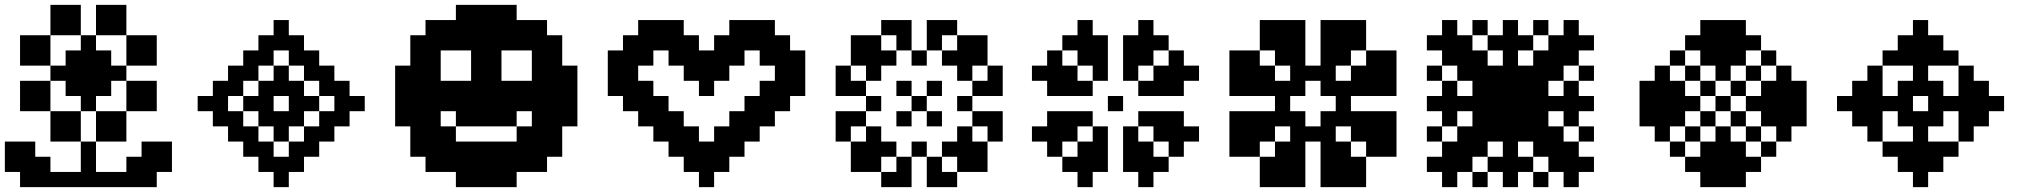

<svg xmlns="http://www.w3.org/2000/svg" viewBox="-20 -770 8328 790"><path d="M187.5 -500H250V-437.5H187.5ZM250 -562.5H312.5V-500H250ZM250 -500H312.5V-437.5H250ZM250 -437.5H312.5V-375H250ZM312.5 -625H375V-562.5H312.5ZM312.5 -562.5H375V-500H312.5ZM312.5 -500H375V-437.5H312.5ZM312.5 -437.5H375V-375H312.5ZM312.5 -375H375V-312.5H312.5ZM375 -562.5H437.5V-500H375ZM375 -500H437.5V-437.5H375ZM375 -437.5H437.5V-375H375ZM437.5 -500H500V-437.5H437.5ZM250 -687.5H312.5V-625H250ZM250 -750H312.5V-687.5H250ZM187.5 -750H250V-687.5H187.5ZM187.5 -687.5H250V-625H187.5ZM375 -687.5H437.5V-625H375ZM375 -750H437.5V-687.5H375ZM437.5 -750H500V-687.5H437.5ZM437.5 -687.5H500V-625H437.5ZM125 -562.5H187.5V-500H125ZM62.5 -562.5H125V-500H62.5ZM125 -625H187.5V-562.5H125ZM62.5 -625H125V-562.5H62.5ZM125 -437.5H187.5V-375H125ZM62.5 -437.5H125V-375H62.5ZM125 -375H187.5V-312.5H125ZM62.5 -375H125V-312.5H62.5ZM250 -312.5H312.5V-250H250ZM187.5 -312.5H250V-250H187.5ZM375 -312.5H437.5V-250H375ZM437.5 -312.5H500V-250H437.5ZM500 -562.5H562.5V-500H500ZM562.5 -562.5H625V-500H562.5ZM500 -625H562.5V-562.5H500ZM562.5 -625H625V-562.5H562.5ZM500 -437.5H562.5V-375H500ZM562.5 -437.5H625V-375H562.5ZM500 -375H562.5V-312.5H500ZM562.5 -375H625V-312.5H562.5ZM375 -250H437.5V-187.5H375ZM437.5 -250H500V-187.5H437.5ZM250 -250H312.5V-187.5H250ZM187.5 -250H250V-187.5H187.5ZM312.5 -62.5H375V0H312.5ZM250 -62.5H312.5V0H250ZM187.5 -62.5H250V0H187.5ZM125 -62.5H187.5V0H125ZM375 -62.5H437.5V0H375ZM500 -62.5H562.5V0H500ZM62.5 -125H125V-62.5H62.5ZM562.5 -125H625V-62.5H562.5ZM62.5 -187.5H125V-125H62.5ZM0 -125H62.5V-62.5H0ZM0 -187.5H62.5V-125H0ZM62.5 -62.5H125V0H62.5ZM125 -125H187.5V-62.5H125ZM562.5 -187.5H625V-125H562.5ZM625 -125H687.5V-62.5H625ZM625 -187.5H687.5V-125H625ZM500 -125H562.5V-62.5H500ZM562.5 -62.5H625V0H562.5ZM437.5 -62.5H500V0H437.5ZM312.5 -187.5H375V-125H312.5ZM312.5 -125H375V-62.5H312.5Z M793.3 -375H855.8V-312.5H793.3ZM855.8 -437.5H918.3V-375H855.8ZM855.8 -375H918.3V-312.5H855.8ZM855.8 -312.5H918.3V-250H855.8ZM980.8 -375H1043.3V-312.5H980.8ZM1355.8 -375H1418.3V-312.5H1355.8ZM1230.8 -375H1293.3V-312.5H1230.8ZM1168.3 -687.5V-625H1105.8V-687.5ZM1230.8 -625V-562.5H1168.3V-625ZM1168.3 -625V-562.5H1105.8V-625ZM1105.8 -625V-562.5H1043.3V-625ZM1293.3 -562.5V-500H1230.8V-562.5ZM1230.8 -562.5V-500H1168.3V-562.5ZM1105.8 -562.5V-500H1043.3V-562.5ZM1043.3 -562.5V-500H980.8V-562.5ZM1168.3 0H1105.8V-62.5H1168.3ZM1230.8 -62.5H1168.3V-125H1230.8ZM1168.3 -62.5H1105.8V-125H1168.3ZM1105.8 -62.5H1043.3V-125H1105.8ZM1293.3 -125H1230.8V-187.5H1293.3ZM1230.8 -125H1168.3V-187.5H1230.8ZM1105.8 -125H1043.3V-187.5H1105.8ZM1043.3 -125H980.8V-187.5H1043.3ZM1293.3 -500H1355.8V-437.5H1293.3ZM1293.3 -437.5H1355.8V-375H1293.3ZM1293.3 -312.5H1355.8V-250H1293.3ZM1293.3 -250H1355.8V-187.5H1293.3ZM1355.8 -312.5H1418.3V-250H1355.8ZM1355.8 -437.5H1418.3V-375H1355.8ZM1418.3 -375H1480.8V-312.5H1418.3ZM918.3 -500H980.8V-437.5H918.3ZM918.3 -437.5H980.8V-375H918.3ZM918.3 -312.5H980.8V-250H918.3ZM918.3 -250H980.8V-187.5H918.3ZM1043.3 -437.5H1105.8V-375H1043.3ZM1043.3 -312.5H1105.8V-250H1043.3ZM1168.3 -312.5H1230.8V-250H1168.3ZM1168.3 -437.5H1230.8V-375H1168.3ZM980.8 -500H1043.3V-437.5H980.8ZM1230.8 -500H1293.3V-437.5H1230.8ZM1230.8 -250H1293.3V-187.5H1230.8ZM980.8 -250H1043.3V-187.5H980.8ZM1105.8 -250H1168.3V-187.5H1105.8ZM1105.8 -312.5H1168.3V-250H1105.8ZM1168.3 -375H1230.8V-312.5H1168.3ZM1105.8 -437.5H1168.3V-375H1105.8ZM1043.3 -375H1105.8V-312.5H1043.3ZM1105.8 -500H1168.3V-437.5H1105.8Z M1855.8 -62.5H1918.3V0H1855.8ZM1918.3 -62.5H1980.8V0H1918.3ZM1980.8 -62.5H2043.3V0H1980.8ZM2043.3 -62.5H2105.8V0H2043.3ZM2105.8 -125H2168.3V-62.5H2105.8ZM2168.3 -125H2230.8V-62.5H2168.3ZM2230.8 -187.5H2293.3V-125H2230.8ZM2230.8 -250H2293.3V-187.5H2230.8ZM2293.3 -312.5H2355.8V-250H2293.3ZM2293.3 -375H2355.8V-312.5H2293.3ZM2293.3 -437.5H2355.8V-375H2293.3ZM2293.3 -500H2355.8V-437.5H2293.3ZM2230.8 -562.5H2293.3V-500H2230.8ZM2230.8 -625H2293.3V-562.5H2230.8ZM2168.3 -687.5H2230.8V-625H2168.3ZM2105.8 -687.5H2168.3V-625H2105.8ZM2043.3 -750H2105.8V-687.5H2043.3ZM1980.8 -750H2043.3V-687.5H1980.8ZM1918.3 -750H1980.8V-687.5H1918.3ZM1855.8 -750H1918.3V-687.5H1855.8ZM1793.3 -687.5H1855.8V-625H1793.3ZM1730.8 -687.5H1793.3V-625H1730.8ZM1668.3 -625H1730.8V-562.5H1668.3ZM1668.3 -562.5H1730.8V-500H1668.3ZM1605.8 -500H1668.3V-437.5H1605.8ZM1605.8 -437.5H1668.3V-375H1605.8ZM1605.8 -375H1668.3V-312.5H1605.8ZM1605.8 -312.5H1668.3V-250H1605.8ZM1668.3 -250H1730.8V-187.5H1668.3ZM1668.3 -187.5H1730.8V-125H1668.3ZM1730.8 -125H1793.3V-62.5H1730.8ZM1793.3 -125H1855.8V-62.5H1793.3ZM1855.8 -125H1918.3V-62.5H1855.8ZM1918.3 -125H1980.8V-62.5H1918.3ZM1980.8 -125H2043.3V-62.5H1980.8ZM2043.3 -125H2105.8V-62.5H2043.3ZM2043.3 -187.5H2105.8V-125H2043.3ZM2105.8 -187.5H2168.3V-125H2105.8ZM2168.3 -187.5H2230.8V-125H2168.3ZM2168.3 -250H2230.8V-187.5H2168.3ZM2168.3 -312.5H2230.8V-250H2168.3ZM2168.3 -375H2230.8V-312.5H2168.3ZM2168.3 -437.5H2230.8V-375H2168.3ZM2168.3 -500H2230.8V-437.5H2168.3ZM2168.3 -562.5H2230.8V-500H2168.3ZM2230.8 -312.5H2293.3V-250H2230.8ZM2230.8 -375H2293.3V-312.5H2230.8ZM2230.8 -437.5H2293.3V-375H2230.8ZM2230.8 -500H2293.3V-437.5H2230.8ZM2105.8 -625H2168.3V-562.5H2105.8ZM2168.3 -625H2230.8V-562.5H2168.3ZM2043.3 -625H2105.8V-562.5H2043.3ZM2043.3 -687.5H2105.8V-625H2043.3ZM1980.8 -687.5H2043.3V-625H1980.8ZM1918.3 -687.5H1980.8V-625H1918.3ZM1855.8 -687.5H1918.3V-625H1855.8ZM1855.8 -625H1918.3V-562.5H1855.8ZM1918.3 -562.5H1980.8V-500H1918.3ZM1980.8 -562.5H2043.3V-500H1980.8ZM1980.8 -625H2043.3V-562.5H1980.8ZM1918.3 -625H1980.8V-562.5H1918.3ZM1793.3 -625H1855.8V-562.5H1793.3ZM1730.8 -625H1793.3V-562.5H1730.8ZM1730.8 -562.5H1793.3V-500H1730.8ZM1730.8 -500H1793.3V-437.5H1730.8ZM1730.8 -437.5H1793.3V-375H1730.8ZM1730.8 -375H1793.3V-312.5H1730.8ZM1730.8 -312.5H1793.3V-250H1730.8ZM1668.3 -312.5H1730.8V-250H1668.3ZM1668.3 -375H1730.8V-312.5H1668.3ZM1668.3 -437.5H1730.8V-375H1668.3ZM1668.3 -500H1730.8V-437.5H1668.3ZM1730.8 -250H1793.3V-187.5H1730.8ZM1730.8 -187.5H1793.3V-125H1730.8ZM1793.3 -187.5H1855.8V-125H1793.3ZM1918.3 -187.5H1980.8V-125H1918.3ZM1980.8 -187.5H2043.3V-125H1980.8ZM1855.8 -187.5H1918.3V-125H1855.8ZM1793.3 -250H1855.8V-187.5H1793.3ZM1793.3 -375H1855.8V-312.5H1793.3ZM1793.3 -437.5H1855.8V-375H1793.3ZM1855.8 -437.5H1918.3V-375H1855.8ZM1855.8 -375H1918.3V-312.5H1855.8ZM1855.8 -312.5H1918.3V-250H1855.8ZM1918.3 -312.5H1980.8V-250H1918.3ZM1918.3 -375H1980.8V-312.5H1918.3ZM1918.3 -437.5H1980.8V-375H1918.3ZM1918.3 -500H1980.8V-437.5H1918.3ZM2043.3 -437.5H2105.8V-375H2043.3ZM2043.3 -375H2105.8V-312.5H2043.3ZM2043.3 -312.5H2105.8V-250H2043.3ZM1980.8 -312.5H2043.3V-250H1980.8ZM1980.8 -375H2043.3V-312.5H1980.8ZM1980.8 -437.5H2043.3V-375H1980.8ZM1980.8 -500H2043.3V-437.5H1980.8ZM2105.8 -250H2168.3V-187.5H2105.8ZM2105.8 -375H2168.3V-312.5H2105.8ZM2105.8 -437.5H2168.3V-375H2105.8Z M2480.8 -437.5H2543.3V-375H2480.8ZM2480.8 -500H2543.3V-437.5H2480.8ZM2480.8 -562.5H2543.3V-500H2480.8ZM2543.3 -625H2605.8V-562.5H2543.3ZM2605.8 -687.5H2668.3V-625H2605.8ZM2855.8 -562.5H2918.3V-500H2855.8ZM2793.3 -625H2855.8V-562.5H2793.3ZM2730.8 -687.5H2793.3V-625H2730.8ZM2668.3 -687.5H2730.8V-625H2668.3ZM2918.3 -625H2980.8V-562.5H2918.3ZM2980.8 -687.5H3043.3V-625H2980.8ZM3043.3 -687.5H3105.8V-625H3043.3ZM3105.8 -687.5H3168.3V-625H3105.8ZM3168.3 -625H3230.8V-562.5H3168.3ZM3230.8 -562.5H3293.3V-500H3230.8ZM3230.8 -500H3293.3V-437.5H3230.8ZM3230.8 -437.5H3293.3V-375H3230.8ZM2543.3 -375H2605.8V-312.5H2543.3ZM2605.8 -312.5H2668.3V-250H2605.8ZM2668.3 -250H2730.8V-187.5H2668.3ZM2730.8 -187.5H2793.3V-125H2730.8ZM2793.3 -125H2855.8V-62.5H2793.3ZM2855.8 -62.5H2918.3V0H2855.8ZM2918.3 -125H2980.8V-62.5H2918.3ZM2980.8 -187.5H3043.3V-125H2980.8ZM3043.3 -250H3105.8V-187.5H3043.3ZM3105.8 -312.5H3168.3V-250H3105.8ZM3168.3 -375H3230.8V-312.5H3168.3ZM3168.3 -437.5H3230.8V-375H3168.3ZM3168.3 -500H3230.8V-437.5H3168.3ZM3168.3 -562.5H3230.8V-500H3168.3ZM3105.8 -562.5H3168.3V-500H3105.8ZM3043.3 -625H3105.8V-562.5H3043.3ZM2980.8 -625H3043.3V-562.5H2980.8ZM3105.8 -625H3168.3V-562.5H3105.8ZM2918.3 -562.5H2980.8V-500H2918.3ZM3105.8 -437.5H3168.3V-375H3105.8ZM3105.8 -375H3168.3V-312.5H3105.8ZM3043.3 -375H3105.8V-312.5H3043.3ZM3043.3 -312.5H3105.8V-250H3043.3ZM2980.8 -250H3043.3V-187.5H2980.8ZM2918.3 -250H2980.8V-187.5H2918.3ZM2918.3 -187.5H2980.8V-125H2918.3ZM2855.8 -125H2918.3V-62.5H2855.8ZM2855.8 -187.5H2918.3V-125H2855.8ZM2793.3 -187.5H2855.8V-125H2793.3ZM2793.3 -250H2855.8V-187.5H2793.3ZM2730.8 -250H2793.3V-187.5H2730.8ZM2668.3 -312.5H2730.8V-250H2668.3ZM2668.3 -375H2730.8V-312.5H2668.3ZM2605.8 -375H2668.3V-312.5H2605.8ZM2605.8 -437.5H2668.3V-375H2605.8ZM2543.3 -437.5H2605.8V-375H2543.3ZM2543.3 -500H2605.8V-437.5H2543.3ZM2543.3 -562.5H2605.8V-500H2543.3ZM2605.8 -562.5H2668.3V-500H2605.8ZM2605.8 -625H2668.3V-562.5H2605.8ZM2668.3 -625H2730.8V-562.5H2668.3ZM2730.8 -625H2793.3V-562.5H2730.8ZM2793.3 -562.5H2855.8V-500H2793.3ZM2855.8 -500H2918.3V-437.5H2855.8ZM2730.8 -312.5H2793.3V-250H2730.8ZM2980.8 -312.5H3043.3V-250H2980.8ZM2730.8 -562.5H2793.3V-500H2730.8ZM2793.3 -500H2855.8V-437.5H2793.3ZM2918.3 -500H2980.8V-437.5H2918.3ZM2980.8 -562.5H3043.3V-500H2980.8ZM2855.8 -437.5H2918.3V-375H2855.8Z M3730.8 -375H3793.3V-312.5H3730.8ZM3668.3 -437.5H3730.8V-375H3668.3ZM3605.8 -562.5H3668.3V-500H3605.8ZM3543.3 -500H3605.8V-437.5H3543.3ZM3668.3 -312.5H3730.8V-250H3668.3ZM3543.3 -250H3605.8V-187.5H3543.3ZM3605.8 -187.5H3668.3V-125H3605.8ZM3793.3 -312.5H3855.8V-250H3793.3ZM3855.8 -187.5H3918.3V-125H3855.8ZM3918.3 -250H3980.8V-187.5H3918.3ZM3793.3 -437.5H3855.8V-375H3793.3ZM3855.8 -562.5H3918.3V-500H3855.8ZM3918.3 -500H3980.8V-437.5H3918.3ZM3668.3 -125H3730.8V-62.5H3668.3ZM3793.3 -125H3855.8V-62.5H3793.3ZM3980.8 -437.5H4043.3V-375H3980.8ZM3980.8 -312.5H4043.3V-250H3980.8ZM4043.3 -312.5H4105.8V-250H4043.3ZM4043.3 -437.5H4105.8V-375H4043.3ZM3668.3 -687.5H3730.8V-625H3668.3ZM3668.3 -625H3730.8V-562.5H3668.3ZM3793.3 -625H3855.8V-562.5H3793.3ZM3793.3 -687.5H3855.8V-625H3793.3ZM3418.3 -437.5H3480.8V-375H3418.3ZM3480.8 -437.5H3543.3V-375H3480.8ZM3480.8 -312.5H3543.3V-250H3480.8ZM3418.3 -312.5H3480.8V-250H3418.3ZM3605.8 -687.5H3668.3V-625H3605.8ZM3543.3 -625H3605.8V-562.5H3543.3ZM3418.3 -500H3480.8V-437.5H3418.3ZM3480.8 -562.5H3543.3V-500H3480.8ZM3855.8 -687.5H3918.3V-625H3855.8ZM3918.3 -625H3980.8V-562.5H3918.3ZM3980.8 -562.5H4043.3V-500H3980.8ZM4043.3 -500H4105.8V-437.5H4043.3ZM3980.8 -187.5H4043.3V-125H3980.8ZM4043.3 -250H4105.8V-187.5H4043.3ZM3918.3 -125H3980.8V-62.5H3918.3ZM3855.8 -62.5H3918.3V0H3855.8ZM3543.3 -125H3605.8V-62.5H3543.3ZM3605.8 -62.5H3668.3V0H3605.8ZM3418.3 -250H3480.8V-187.5H3418.3ZM3480.8 -187.5H3543.3V-125H3480.8ZM3793.3 -62.5H3855.8V0H3793.3ZM3668.3 -62.5H3730.8V0H3668.3ZM3543.3 -375H3605.8V-312.5H3543.3ZM3918.3 -375H3980.8V-312.5H3918.3ZM3730.8 -562.5H3793.3V-500H3730.8ZM3730.8 -187.5H3793.3V-125H3730.8ZM3543.3 -562.5H3605.8V-500H3543.3ZM3918.3 -562.5H3980.8V-500H3918.3ZM3918.3 -187.5H3980.8V-125H3918.3ZM3543.3 -187.5H3605.8V-125H3543.3ZM3480.8 -125H3543.3V-62.5H3480.8ZM3980.8 -125H4043.3V-62.5H3980.8ZM3980.8 -625H4043.3V-562.5H3980.8ZM3480.8 -625H3543.3V-562.5H3480.8Z M4288.5 -437.5H4351V-375H4288.5ZM4351 -437.5H4413.5V-375H4351ZM4413.5 -437.5H4476V-375H4413.5ZM4226 -500H4288.5V-437.5H4226ZM4288.5 -500H4351V-437.5H4288.5ZM4351 -500H4413.5V-437.5H4351ZM4288.5 -562.5H4351V-500H4288.5ZM4351 -625H4413.5V-562.5H4351ZM4413.5 -625H4476V-562.5H4413.5ZM4476 -625H4538.5V-562.5H4476ZM4413.5 -687.5H4476V-625H4413.5ZM4413.5 -562.5H4476V-500H4413.5ZM4476 -562.5H4538.5V-500H4476ZM4476 -500H4538.5V-437.5H4476ZM4663.5 -687.5H4726V-625H4663.5ZM4601 -625H4663.5V-562.5H4601ZM4663.5 -625H4726V-562.5H4663.5ZM4726 -625H4788.5V-562.5H4726ZM4663.5 -562.5H4726V-500H4663.5ZM4601 -562.5H4663.5V-500H4601ZM4601 -500H4663.5V-437.5H4601ZM4663.5 -437.5H4726V-375H4663.5ZM4726 -437.5H4788.5V-375H4726ZM4726 -500H4788.5V-437.5H4726ZM4788.5 -437.5H4851V-375H4788.5ZM4788.5 -500H4851V-437.5H4788.5ZM4788.5 -562.5H4851V-500H4788.5ZM4851 -500H4913.5V-437.5H4851ZM4663.5 -312.5H4726V-250H4663.5ZM4726 -312.5H4788.5V-250H4726ZM4788.5 -312.5H4851V-250H4788.5ZM4601 -250H4663.5V-187.5H4601ZM4601 -187.5H4663.5V-125H4601ZM4601 -125H4663.5V-62.5H4601ZM4476 -250H4538.5V-187.5H4476ZM4476 -187.5H4538.5V-125H4476ZM4476 -125H4538.5V-62.5H4476ZM4413.5 -312.5H4476V-250H4413.5ZM4351 -312.5H4413.5V-250H4351ZM4288.5 -312.5H4351V-250H4288.5ZM4351 -250H4413.5V-187.5H4351ZM4413.5 -187.5H4476V-125H4413.5ZM4413.5 -125H4476V-62.5H4413.5ZM4351 -125H4413.5V-62.5H4351ZM4288.5 -250H4351V-187.5H4288.5ZM4288.5 -187.5H4351V-125H4288.5ZM4663.5 -187.5H4726V-125H4663.5ZM4726 -250H4788.5V-187.5H4726ZM4663.5 -125H4726V-62.5H4663.5ZM4726 -125H4788.5V-62.5H4726ZM4788.5 -250H4851V-187.5H4788.5ZM4788.5 -187.5H4851V-125H4788.5ZM4413.5 -62.5H4476V0H4413.5ZM4663.5 -62.5H4726V0H4663.5ZM4851 -250H4913.5V-187.5H4851ZM4226 -250H4288.5V-187.5H4226ZM4538.5 -375H4601V-312.5H4538.5Z M5226 -437.5H5288.5V-375H5226ZM5226 -375H5288.5V-312.5H5226ZM5226 -312.5H5288.5V-250H5226ZM5413.5 -500H5476V-437.5H5413.5ZM5351 -500H5413.5V-437.5H5351ZM5288.5 -500H5351V-437.5H5288.5ZM5476 -437.5H5538.5V-375H5476ZM5476 -375H5538.5V-312.5H5476ZM5476 -312.5H5538.5V-250H5476ZM5413.5 -250H5476V-187.5H5413.5ZM5351 -250H5413.5V-187.5H5351ZM5288.5 -250H5351V-187.5H5288.5ZM5288.5 -562.5H5351V-500H5288.5ZM5288.5 -625H5351V-562.5H5288.5ZM5226 -687.5H5288.5V-625H5226ZM5226 -625H5288.5V-562.5H5226ZM5226 -562.5H5288.5V-500H5226ZM5163.5 -625H5226V-562.5H5163.5ZM5163.5 -500H5226V-437.5H5163.5ZM5101 -562.5H5163.5V-500H5101ZM5163.5 -437.5H5226V-375H5163.5ZM5101 -437.5H5163.5V-375H5101ZM5163.5 -312.5H5226V-250H5163.5ZM5101 -312.5H5163.5V-250H5101ZM5288.5 -187.5H5351V-125H5288.5ZM5288.5 -125H5351V-62.5H5288.5ZM5413.5 -187.5H5476V-125H5413.5ZM5413.5 -125H5476V-62.5H5413.5ZM5538.5 -312.5H5601V-250H5538.5ZM5601 -312.5H5663.5V-250H5601ZM5538.5 -437.5H5601V-375H5538.5ZM5601 -437.5H5663.5V-375H5601ZM5413.5 -562.5H5476V-500H5413.5ZM5413.5 -625H5476V-562.5H5413.5ZM5163.5 -250H5226V-187.5H5163.5ZM5101 -187.5H5163.5V-125H5101ZM5226 -187.5H5288.5V-125H5226ZM5163.5 -125H5226V-62.5H5163.5ZM5226 -125H5288.5V-62.5H5226ZM5101 -250H5163.5V-187.5H5101ZM5101 -500H5163.5V-437.5H5101ZM5476 -187.5H5538.5V-125H5476ZM5538.5 -250H5601V-187.5H5538.5ZM5476 -125H5538.5V-62.5H5476ZM5538.5 -125H5601V-62.5H5538.5ZM5601 -250H5663.5V-187.5H5601ZM5601 -187.5H5663.5V-125H5601ZM5476 -562.5H5538.5V-500H5476ZM5538.5 -500H5601V-437.5H5538.5ZM5601 -500H5663.5V-437.5H5601ZM5476 -625H5538.5V-562.5H5476ZM5538.5 -625H5601V-562.5H5538.5ZM5601 -562.5H5663.5V-500H5601ZM5038.5 -500H5101V-437.5H5038.5ZM5038.5 -250H5101V-187.5H5038.5ZM5226 -62.5H5288.5V0H5226ZM5476 -687.5H5538.5V-625H5476ZM5663.5 -500H5726V-437.5H5663.5ZM5663.5 -250H5726V-187.5H5663.5ZM5476 -62.5H5538.5V0H5476ZM5163.5 -62.5H5226V0H5163.5ZM5538.5 -62.5H5601V0H5538.5ZM5038.5 -187.5H5101V-125H5038.5ZM5038.5 -562.5H5101V-500H5038.5ZM5163.5 -687.5H5226V-625H5163.5ZM5538.5 -687.5H5601V-625H5538.5ZM5663.5 -562.5H5726V-500H5663.5ZM5663.5 -187.5H5726V-125H5663.5ZM5038.5 -312.5H5101V-250H5038.5ZM5038.5 -437.5H5101V-375H5038.5ZM5288.5 -687.5H5351V-625H5288.5ZM5413.5 -687.5H5476V-625H5413.5ZM5663.5 -437.5H5726V-375H5663.5ZM5663.5 -312.5H5726V-250H5663.5ZM5413.5 -62.5H5476V0H5413.5ZM5288.5 -62.5H5351V0H5288.5ZM5288.5 -312.5H5351V-250H5288.5ZM5288.5 -437.5H5351V-375H5288.5ZM5413.5 -437.5H5476V-375H5413.5ZM5413.5 -312.5H5476V-250H5413.5Z M6101 -437.5H6163.5V-375H6101ZM6101 -375H6163.5V-312.5H6101ZM6163.5 -375H6226V-312.5H6163.5ZM6163.5 -437.5H6226V-375H6163.5ZM6101 -500H6163.5V-437.5H6101ZM6038.5 -437.5H6101V-375H6038.5ZM6038.5 -500H6101V-437.5H6038.5ZM6038.5 -562.5H6101V-500H6038.5ZM5976 -562.5H6038.5V-500H5976ZM5976 -500H6038.5V-437.5H5976ZM5976 -625H6038.5V-562.5H5976ZM5913.5 -562.5H5976V-500H5913.5ZM6226 -437.5H6288.5V-375H6226ZM6226 -375H6288.5V-312.5H6226ZM6226 -312.5H6288.5V-250H6226ZM6163.5 -312.5H6226V-250H6163.5ZM6101 -312.5H6163.5V-250H6101ZM6226 -500H6288.5V-437.5H6226ZM6288.5 -500H6351V-437.5H6288.5ZM6288.5 -437.5H6351V-375H6288.5ZM6288.5 -562.5H6351V-500H6288.5ZM6351 -562.5H6413.5V-500H6351ZM6351 -500H6413.5V-437.5H6351ZM6351 -625H6413.5V-562.5H6351ZM6413.5 -562.5H6476V-500H6413.5ZM6288.5 -312.5H6351V-250H6288.5ZM6226 -250H6288.5V-187.5H6226ZM6288.5 -250H6351V-187.5H6288.5ZM6351 -250H6413.5V-187.5H6351ZM6288.5 -187.5H6351V-125H6288.5ZM6351 -187.5H6413.5V-125H6351ZM6413.5 -187.5H6476V-125H6413.5ZM6351 -125H6413.5V-62.5H6351ZM6038.5 -312.5H6101V-250H6038.5ZM6038.5 -250H6101V-187.5H6038.5ZM6101 -250H6163.5V-187.5H6101ZM5976 -250H6038.5V-187.5H5976ZM5976 -187.5H6038.5V-125H5976ZM6038.5 -187.5H6101V-125H6038.5ZM5913.5 -187.5H5976V-125H5913.5ZM5976 -125H6038.5V-62.5H5976ZM6413.5 -625H6476V-562.5H6413.5ZM6476 -625H6538.5V-562.5H6476ZM6413.5 -687.5H6476V-625H6413.5ZM5913.5 -625H5976V-562.5H5913.5ZM5913.5 -687.5H5976V-625H5913.5ZM5851 -625H5913.5V-562.5H5851ZM5913.5 -125H5976V-62.5H5913.5ZM5913.5 -62.5H5976V0H5913.5ZM5851 -125H5913.5V-62.5H5851ZM6163.5 -687.5H6226V-625H6163.5ZM6163.5 -625H6226V-562.5H6163.5ZM6163.5 -562.5H6226V-500H6163.5ZM6163.5 -500H6226V-437.5H6163.5ZM6163.5 -250H6226V-187.5H6163.5ZM6163.5 -187.5H6226V-125H6163.5ZM6163.5 -125H6226V-62.5H6163.5ZM6163.5 -62.5H6226V0H6163.5ZM5851 -375H5913.5V-312.5H5851ZM5913.5 -375H5976V-312.5H5913.5ZM5976 -375H6038.5V-312.5H5976ZM6038.5 -375H6101V-312.5H6038.5ZM6288.5 -375H6351V-312.5H6288.5ZM6351 -375H6413.5V-312.5H6351ZM6413.5 -375H6476V-312.5H6413.5ZM6476 -375H6538.5V-312.5H6476ZM5851 -500H5913.5V-437.5H5851ZM6038.5 -687.5H6101V-625H6038.5ZM6288.5 -687.5H6351V-625H6288.5ZM6476 -500H6538.5V-437.5H6476ZM6476 -250H6538.5V-187.5H6476ZM6288.5 -62.5H6351V0H6288.5ZM6038.5 -62.5H6101V0H6038.5ZM5851 -250H5913.5V-187.5H5851ZM5913.5 -312.5H5976V-250H5913.5ZM5913.5 -437.5H5976V-375H5913.5ZM6101 -625H6163.5V-562.5H6101ZM6226 -625H6288.5V-562.5H6226ZM6413.5 -437.5H6476V-375H6413.5ZM6413.5 -312.5H6476V-250H6413.5ZM6226 -125H6288.5V-62.5H6226ZM6101 -125H6163.5V-62.5H6101ZM6476 -125H6538.5V-62.5H6476ZM6413.5 -125H6476V-62.5H6413.5ZM6413.5 -62.5H6476V0H6413.5Z M6851 -187.5H6913.5V-125H6851ZM6913.5 -250H6976V-187.5H6913.5ZM6976 -312.5H7038.5V-250H6976ZM7038.5 -375H7101V-312.5H7038.5ZM7101 -437.5H7163.5V-375H7101ZM7163.5 -500H7226V-437.5H7163.5ZM7226 -562.5H7288.5V-500H7226ZM6851 -562.5H6913.5V-500H6851ZM6913.5 -500H6976V-437.5H6913.5ZM6976 -437.5H7038.5V-375H6976ZM7101 -312.5H7163.5V-250H7101ZM7163.5 -250H7226V-187.5H7163.5ZM7226 -187.5H7288.5V-125H7226ZM7163.5 -375H7226V-312.5H7163.5ZM7226 -375H7288.5V-312.5H7226ZM7226 -437.5H7288.5V-375H7226ZM7226 -312.5H7288.5V-250H7226ZM7288.5 -312.5H7351V-250H7288.5ZM7288.5 -250H7351V-187.5H7288.5ZM7288.5 -375H7351V-312.5H7288.5ZM7288.5 -437.5H7351V-375H7288.5ZM7288.5 -500H7351V-437.5H7288.5ZM7351 -437.5H7413.5V-375H7351ZM7351 -375H7413.5V-312.5H7351ZM7351 -312.5H7413.5V-250H7351ZM7038.5 -500H7101V-437.5H7038.5ZM7038.5 -562.5H7101V-500H7038.5ZM7101 -562.5H7163.5V-500H7101ZM6976 -562.5H7038.5V-500H6976ZM6976 -625H7038.5V-562.5H6976ZM6913.5 -625H6976V-562.5H6913.5ZM7038.5 -625H7101V-562.5H7038.5ZM7101 -625H7163.5V-562.5H7101ZM7163.5 -625H7226V-562.5H7163.5ZM7101 -687.5H7163.5V-625H7101ZM7038.5 -687.5H7101V-625H7038.5ZM6976 -687.5H7038.5V-625H6976ZM7038.5 -250H7101V-187.5H7038.5ZM7038.5 -187.5H7101V-125H7038.5ZM7101 -187.5H7163.5V-125H7101ZM6976 -187.5H7038.5V-125H6976ZM6976 -125H7038.5V-62.5H6976ZM7038.5 -125H7101V-62.5H7038.5ZM7101 -125H7163.5V-62.5H7101ZM7163.5 -125H7226V-62.5H7163.5ZM6913.5 -125H6976V-62.5H6913.5ZM6976 -62.5H7038.5V0H6976ZM7101 -62.5H7163.5V0H7101ZM7038.5 -62.5H7101V0H7038.5ZM6913.5 -375H6976V-312.5H6913.5ZM6851 -375H6913.5V-312.5H6851ZM6851 -437.5H6913.5V-375H6851ZM6851 -312.5H6913.5V-250H6851ZM6788.5 -312.5H6851V-250H6788.5ZM6788.5 -375H6851V-312.5H6788.5ZM6788.5 -437.5H6851V-375H6788.5ZM6788.5 -500H6851V-437.5H6788.5ZM6788.5 -250H6851V-187.5H6788.5ZM6726 -312.5H6788.5V-250H6726ZM6726 -375H6788.5V-312.5H6726ZM6726 -437.5H6788.5V-375H6726Z M7538.5 -375H7601V-312.5H7538.5ZM7601 -437.5H7663.5V-375H7601ZM7601 -375H7663.5V-312.5H7601ZM7601 -312.5H7663.5V-250H7601ZM7663.5 -375H7726V-312.5H7663.5ZM7726 -375H7788.5V-312.5H7726ZM7788.5 -375H7851V-312.5H7788.5ZM7913.5 -375H7976V-312.5H7913.5ZM8101 -375H8163.5V-312.5H8101ZM7976 -375H8038.5V-312.5H7976ZM8038.5 -375H8101V-312.5H8038.5ZM7913.5 -687.5V-625H7851V-687.5ZM7976 -625V-562.5H7913.5V-625ZM7913.5 -625V-562.5H7851V-625ZM7851 -625V-562.5H7788.5V-625ZM8038.5 -562.5V-500H7976V-562.5ZM7976 -562.5V-500H7913.5V-562.5ZM7851 -562.5V-500H7788.5V-562.5ZM7788.5 -562.5V-500H7726V-562.5ZM7913.5 -562.5V-500H7851V-562.5ZM7913.5 -500V-437.5H7851V-500ZM7913.5 -437.5V-375H7851V-437.5ZM7913.5 0H7851V-62.5H7913.5ZM7976 -62.5H7913.5V-125H7976ZM7913.5 -62.5H7851V-125H7913.5ZM7851 -62.5H7788.5V-125H7851ZM8038.5 -125H7976V-187.5H8038.5ZM7976 -125H7913.5V-187.5H7976ZM7913.5 -125H7851V-187.5H7913.5ZM7851 -125H7788.5V-187.5H7851ZM7788.5 -125H7726V-187.5H7788.5ZM7913.5 -187.5H7851V-250H7913.5ZM7913.5 -250H7851V-312.5H7913.5ZM8038.5 -500H8101V-437.5H8038.5ZM8038.5 -437.5H8101V-375H8038.5ZM8038.5 -312.5H8101V-250H8038.5ZM8038.5 -250H8101V-187.5H8038.5ZM8101 -312.5H8163.5V-250H8101ZM8101 -437.5H8163.5V-375H8101ZM8163.5 -375H8226V-312.5H8163.5ZM7663.5 -500H7726V-437.5H7663.5ZM7663.5 -437.5H7726V-375H7663.5ZM7663.5 -312.5H7726V-250H7663.5ZM7663.5 -250H7726V-187.5H7663.5ZM7788.5 -437.5H7851V-375H7788.5ZM7788.5 -312.5H7851V-250H7788.5ZM7913.5 -312.5H7976V-250H7913.5ZM7913.5 -437.5H7976V-375H7913.5Z"/></svg>

Font: Yarndings 12
Style: Regular
Weight: 400
Designer: Sarah Cadigan-Fried
Version: Version 1.000; ttfautohint (v1.8.4.7-5d5b)